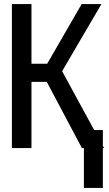

<svg xmlns="http://www.w3.org/2000/svg" viewBox="-20 -734 540 952"><path d="M39 0V-714H136V-418H214L385 -714H483L288 -381L447 -89H490V-10L496 0H490V198H396V0H386L212 -328H136V0Z"/></svg>

Font: Noto Sans Mono ExtraCondensed Medium
Style: Regular
Weight: 500
Width: 2
Designer: Monotype Design Team
Foundry: Monotype Imaging Inc.
Version: Version 2.014